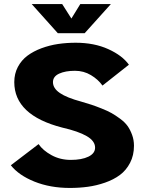

<svg xmlns="http://www.w3.org/2000/svg" viewBox="-20 -917 750 948"><path d="M527.5 -897 398 -753H265.5L136.5 -897H287L332.5 -825.5L376.5 -897ZM325 11Q228 11 150.2 -20.2Q72.5 -51.5 33.5 -101L170.5 -205.5Q192 -174 234.5 -150.8Q277 -127.5 329.5 -127.5Q383.5 -127.5 416.5 -143.5Q449.5 -159.5 449.5 -188Q449.5 -221 408 -245Q366.5 -269 287.5 -287Q50.5 -348 50.5 -511.5Q50.5 -553 68.2 -586.5Q86 -620 115.5 -642Q145 -664 184.8 -678.8Q224.5 -693.5 266.8 -699.8Q309 -706 354 -706Q445 -706 514.5 -674.5Q584 -643 616.5 -597.5L486 -494.5Q465 -524.5 429.2 -546Q393.5 -567.5 350 -567.5Q303 -567.5 272.2 -553.5Q241.5 -539.5 241.5 -511.5Q241.5 -481 275.5 -457.8Q309.5 -434.5 382 -415Q412.5 -406 431.8 -399.8Q451 -393.5 481.2 -381.5Q511.5 -369.5 531 -358.5Q550.5 -347.5 573.5 -330.5Q596.5 -313.5 609.8 -295Q623 -276.5 632.2 -251.2Q641.5 -226 641.5 -197.5Q641.5 -150 622.2 -113Q603 -76 572 -53Q541 -30 498.5 -15.2Q456 -0.5 413.8 5.2Q371.5 11 325 11Z"/></svg>

Font: League Mono ExtraBold
Style: Regular
Weight: 800
Width: 6
Designer: Tyler Finck
Foundry: The League of Moveable Type / Tyler Finck
Version: Version 2.210